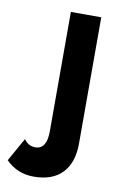

<svg xmlns="http://www.w3.org/2000/svg" viewBox="-165 -508 510 790"><g transform="rotate(10 90.0 -113.0)"><path d="M-29 88Q-11 114 18 114Q66 114 66 39V-460H193V68Q193 147 152 190.5Q111 234 32 234Q-36 234 -84 186Z"/></g></svg>

Font: Renner*
Style: Semi
Weight: 600
Version: Version 003.000 ; ttfautohint (v0.97) -l 8 -r 50 -G 200 -x 1